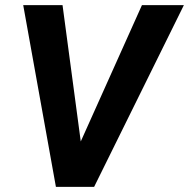

<svg xmlns="http://www.w3.org/2000/svg" viewBox="-20 -731 739 751"><path d="M295.9 -177.7 535.2 -710.9H699.2L348.1 0H198.7L70.8 -710.9H224.6Z"/></svg>

Font: RobotoInd
Style: Bold Italic
Weight: 700
Italic angle: -12°
Designer: Google
Version: Version 2.001150; 2014